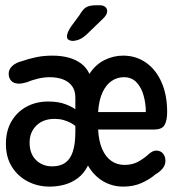

<svg xmlns="http://www.w3.org/2000/svg" viewBox="-20 -699 659 730"><path d="M169 10.5Q123.5 10.5 85.8 -9Q48 -28.5 25.2 -64.8Q2.5 -101 2.5 -151.5Q2.5 -202 23.8 -238Q45 -274 81.2 -293.5Q117.5 -313 162.5 -313Q203 -313 229.5 -302.5Q256 -292 266.5 -283.5V-328Q266.5 -354 254.5 -371Q242.5 -388 220.5 -396.8Q198.5 -405.5 168 -405.5Q147 -405.5 123.5 -399.8Q100 -394 82.5 -386.5Q74 -384 66.5 -382.5Q59 -381 52 -381Q33 -381 23 -391.5Q13 -402 13 -418.5Q13 -435.5 26.5 -448Q40 -460.5 61.5 -466Q87 -475 116 -481.2Q145 -487.5 179.5 -487.5Q213 -487.5 240.8 -480Q268.5 -472.5 288.8 -457.2Q309 -442 320 -418Q343 -453.5 377 -470.5Q411 -487.5 448 -487.5Q496.5 -487.5 534.2 -461.5Q572 -435.5 593.8 -387.2Q615.5 -339 615.5 -273Q615.5 -241 605.8 -223.8Q596 -206.5 565.5 -206.5H353Q355.5 -162 368.5 -132.2Q381.5 -102.5 403.2 -87.2Q425 -72 453.5 -72Q483 -72 505 -84Q527 -96 546 -113.5Q552.5 -119 559.5 -122.8Q566.5 -126.5 573.5 -126.5Q590.5 -126.5 599.8 -115.2Q609 -104 609 -88Q609 -71 597.8 -57.8Q586.5 -44.5 571.5 -36.5Q550.5 -18 519.5 -3.8Q488.5 10.5 448.5 10.5Q407.5 10.5 372.8 -9.5Q338 -29.5 314.5 -69.5Q299.5 -39.5 276.2 -22Q253 -4.5 225.5 3Q198 10.5 169 10.5ZM92.5 -157Q92.5 -114.5 117 -90.5Q141.5 -66.5 178.5 -66.5Q209 -66.5 228.5 -80.5Q248 -94.5 257.2 -123.5Q266.5 -152.5 266.5 -198V-220Q259 -226.5 247.5 -232.5Q236 -238.5 221 -242.8Q206 -247 187.5 -247Q144 -247 118.2 -221.5Q92.5 -196 92.5 -157ZM353 -273H534.5Q534.5 -304.5 526.2 -335Q518 -365.5 499.5 -385.5Q481 -405.5 451 -405.5Q425.5 -405.5 404.2 -391Q383 -376.5 369.5 -347.2Q356 -318 353 -273ZM255.5 -543.5Q248.5 -543.5 241.5 -547.2Q234.5 -551 234.5 -561Q234.5 -573.5 249 -596.5L282.5 -642Q296 -665.5 309 -672.2Q322 -679 346.5 -679H359.5Q372.5 -679 380 -672.8Q387.5 -666.5 387.5 -656.5Q387.5 -642.5 371 -627.5L309.5 -568Q294 -554 280.8 -548.8Q267.5 -543.5 255.5 -543.5Z"/></svg>

Font: Sono Monospace Medium
Style: Regular
Weight: 500
Designer: Tyler Finck
Foundry: Tyler Finck
Version: Version 2.112